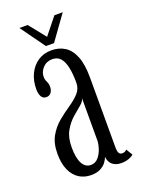

<svg xmlns="http://www.w3.org/2000/svg" viewBox="-130 -719 581 789"><g transform="rotate(-20 160.0 -324.5)"><path d="M129 10Q99.5 10 76.8 -4.5Q54 -19 41 -48Q28 -77 28 -119.5Q28 -165.5 45.5 -196Q63 -226.5 88.8 -247.8Q114.5 -269 140.5 -286.5Q166.5 -304 183.8 -322.8Q201 -341.5 201 -368Q201 -406 195.2 -434Q189.5 -462 176.5 -477.2Q163.5 -492.5 141 -492.5Q115.5 -492.5 99.2 -475.2Q83 -458 83 -436.5Q83 -425.5 85.8 -419.2Q88.5 -413 91.2 -407Q94 -401 94 -389.5Q94 -374 86.5 -364Q79 -354 65.5 -354Q51.5 -354 44.2 -366Q37 -378 37 -398.5Q37 -435.5 51 -464.8Q65 -494 90.2 -511Q115.5 -528 149 -528Q183 -528 208 -512Q233 -496 247 -461Q261 -426 261 -368V-64.5Q261 -44.5 265.8 -37.5Q270.5 -30.5 279.5 -30.5Q287 -30.5 292.2 -33.5Q297.5 -36.5 299.5 -39.5L316.5 -11.5Q310.5 -5 296 0.5Q281.5 6 263.5 6Q246 6 233.8 0Q221.5 -6 215 -16.8Q208.5 -27.5 207.5 -41.5Q204.5 -32 196 -20Q187.5 -8 171.2 1Q155 10 129 10ZM142 -29.5Q162 -29.5 175 -44.8Q188 -60 194.5 -80.5Q201 -101 201 -116V-302Q200 -288 183.2 -274.2Q166.5 -260.5 145.2 -242Q124 -223.5 108 -195.5Q92 -167.5 92 -124.5Q92 -78 105 -53.8Q118 -29.5 142 -29.5ZM135 -552 58 -659H94L152.5 -586L211 -659H247.5L170.5 -552Z"/></g></svg>

Font: Imbue Thin 10pt Light
Style: Regular
Weight: 300
Version: Version 1.102